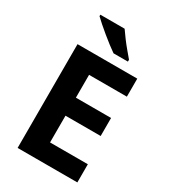

<svg xmlns="http://www.w3.org/2000/svg" viewBox="-223 -1039 1007 1144"><g transform="rotate(30 280.0 -467.0)"><path d="M501 0H90V-714H501V-590H241V-433H483V-309H241V-125H501ZM287 -934Q302 -912 322.5 -884.5Q343 -857 364.5 -831.5Q386 -806 402 -787V-774H303Q284 -787 258.5 -806.5Q233 -826 206.5 -848Q180 -870 157 -890Q134 -910 120 -924V-934Z"/></g></svg>

Font: Noto Sans Gujarati
Style: Regular
Weight: 400
Designer: Jelle Bosma - Monotype Design Team, Universal Thirst
Foundry: Monotype Imaging Inc.
Version: Version 2.102